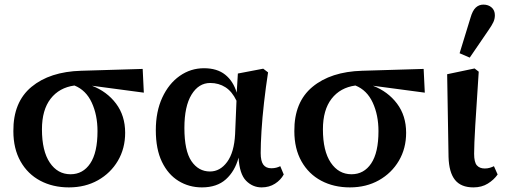

<svg xmlns="http://www.w3.org/2000/svg" viewBox="-20 -799 2189 833"><path d="M279 14Q209 14 154.5 -15Q100 -44 69 -99Q38 -154 38 -230Q37 -356 116.5 -422Q196 -488 332 -492L599 -500L604 -397L379 -427Q444 -402 483.5 -349.5Q523 -297 523 -223Q523 -155 491.5 -101.5Q460 -48 405 -17Q350 14 279 14ZM162 -238Q162 -144 196 -93.5Q230 -43 286 -43Q340 -43 371.5 -90Q403 -137 403 -230Q403 -300 378 -354Q353 -408 303 -428Q237 -419 199.5 -370.5Q162 -322 162 -238Z M780 -244Q780 -145 810.5 -100Q841 -55 891 -55Q935 -55 965.5 -96.5Q996 -138 1000 -217L1006 -362Q987 -402 958 -420.5Q929 -439 892 -439Q842 -439 811 -388.5Q780 -338 780 -244ZM856 14Q800 14 754.5 -14Q709 -42 682.5 -97Q656 -152 656 -234Q656 -315 684 -375.5Q712 -436 759.5 -469.5Q807 -503 865 -503Q922 -503 957 -475Q992 -447 1007 -397L1012 -480L1122 -501L1143 -485Q1133 -420 1125.5 -354Q1118 -288 1114.5 -231Q1111 -174 1111 -135Q1111 -100 1122.5 -84.5Q1134 -69 1157 -69Q1169 -69 1178.5 -71.5Q1188 -74 1196 -78L1211 -42Q1198 -18 1173 -2Q1148 14 1115 14Q1076 14 1047.5 -15Q1019 -44 1015 -116V-115Q999 -56 960 -21Q921 14 856 14Z M1498 14Q1428 14 1373.5 -15Q1319 -44 1288 -99Q1257 -154 1257 -230Q1256 -356 1335.5 -422Q1415 -488 1551 -492L1818 -500L1823 -397L1598 -427Q1663 -402 1702.5 -349.5Q1742 -297 1742 -223Q1742 -155 1710.5 -101.5Q1679 -48 1624 -17Q1569 14 1498 14ZM1381 -238Q1381 -144 1415 -93.5Q1449 -43 1505 -43Q1559 -43 1590.5 -90Q1622 -137 1622 -230Q1622 -300 1597 -354Q1572 -408 1522 -428Q1456 -419 1418.5 -370.5Q1381 -322 1381 -238Z M2034 14Q1980 14 1954 -18.5Q1928 -51 1926 -118L1920 -477L2039 -502L2057 -488Q2047 -341 2042 -255.5Q2037 -170 2037 -132Q2037 -95 2049 -81.5Q2061 -68 2083 -68Q2095 -68 2105 -71Q2115 -74 2123 -78L2139 -42Q2123 -19 2096.5 -2.5Q2070 14 2034 14ZM1974 -568 2021 -721Q2030 -753 2044 -766Q2058 -779 2077 -779Q2099 -779 2113 -766.5Q2127 -754 2127 -733Q2127 -717 2120.5 -703Q2114 -689 2100 -669L2018 -549Z"/></svg>

Font: Source Serif 4 SmText Semibold
Style: Regular
Weight: 600
Designer: Frank Grießhammer
Foundry: Adobe
Version: Version 4.005;hotconv 1.1.0;makeotfexe 2.6.0